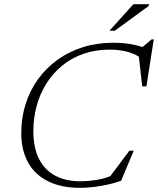

<svg xmlns="http://www.w3.org/2000/svg" viewBox="-20 -891 758 921"><path d="M534.5 -58 496 -28.5 600.5 -168H621.5L561 -24Q518.5 -8.5 464.5 0.8Q410.5 10 363.5 10Q274.5 10 211.5 -21Q148.5 -52 115.2 -110.8Q82 -169.5 82 -253Q82 -326.5 102.8 -391.8Q123.5 -457 162.2 -510.8Q201 -564.5 255.5 -604Q310 -643.5 378 -664.8Q446 -686 524 -686Q554 -686 581.2 -683Q608.5 -680 634.2 -673.8Q660 -667.5 685 -657.5L656 -659L707 -702H717.5L682.5 -477H662L644.5 -635L672 -601.5Q635 -630.5 594.5 -641.8Q554 -653 506 -653Q437.5 -653 380 -632.8Q322.5 -612.5 278.2 -576.2Q234 -540 203 -491Q172 -442 156 -383.8Q140 -325.5 140 -262.5Q140 -182 167.2 -128.5Q194.5 -75 245 -48.2Q295.5 -21.5 364 -21.5Q407 -21.5 451.5 -29.5Q496 -37.5 534.5 -58ZM505 -743.5 620 -871H695L693.5 -862.5L530.5 -743.5Z"/></svg>

Font: Newsreader 16pt 16pt Light
Style: Italic
Weight: 300
Italic angle: -17°
Version: Version 1.003